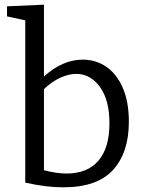

<svg xmlns="http://www.w3.org/2000/svg" viewBox="-20 -792 619 821"><path d="M250 9Q178 9 88 -11V-705L10 -722V-765L168 -772V-465Q248 -537 334 -537Q390 -537 434.5 -506.5Q479 -476 505 -416.5Q531 -357 531 -271Q531 -140 463.5 -65.5Q396 9 250 9ZM265 -50Q354 -50 401 -105Q448 -160 448 -265Q448 -364 407.5 -420Q367 -476 306 -476Q274 -476 238.5 -460Q203 -444 168 -411V-64Q222 -50 265 -50Z"/></svg>

Font: Bitter
Style: Regular
Weight: 400
Designer: Sol Matas, and Bitter project Authors
Foundry: Sol Matas
Version: Version 2.001